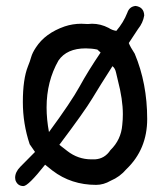

<svg xmlns="http://www.w3.org/2000/svg" viewBox="-20 -625 540 647"><path d="M59 2Q39 2 32 -18L31 -26Q31 -45 48 -62.5Q65 -80 98 -113L80 -139Q57 -208 57 -281Q57 -358 74 -401Q81 -418 85 -432.5Q89 -447 101 -465Q132 -513 198 -536Q225 -545 254 -545L276 -544L290 -545Q319 -545 346 -531Q358 -523 372 -521Q396 -549 409 -582Q416 -603 437 -605Q465 -601 466 -573Q462 -548 445 -527L414 -480Q419 -467 434 -444Q476 -344 476 -224Q476 -122 406 -55Q384 -29 353 -16Q329 -2 304 -2Q220 -2 157 -50L132 -70Q75 2 59 2ZM145 -180Q220 -282 248.5 -334Q277 -386 319 -448L308 -458Q289 -462 269 -462Q205 -462 177 -421Q137 -351 137 -263Q137 -223 145 -180ZM300 -88Q333 -90 352 -119Q388 -154 392 -204Q394 -222 394 -240Q394 -290 377 -355Q374 -366 371 -380.5Q368 -395 359 -402Q316 -335 290.5 -292.5Q265 -250 180 -137L207 -116Q243 -88 288 -88Z"/></svg>

Font: Xiaolai SC
Style: Regular
Weight: 400
Designer: Nozomi Seto 瀬戸のぞみ
Version: Version 3.11;December 4, 2020;FontCreator 13.0.0.2613 64-bit